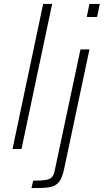

<svg xmlns="http://www.w3.org/2000/svg" viewBox="-20 -763 531 983"><path d="M44 0 201 -743H247L90 0ZM424 -676 438 -743H491L477 -676ZM141 200 150 162Q194 162 216 158Q238 154 247.5 142Q257 130 261 106L392 -510H438L310 94Q304 125 295.5 145Q287 165 274.5 176.5Q262 188 244 193Q226 198 201 199Q176 200 141 200Z"/></svg>

Font: Saira Thin ExtraLight
Style: Italic
Weight: 250
Italic angle: -12°
Version: Version 1.101